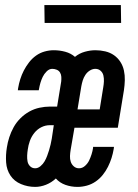

<svg xmlns="http://www.w3.org/2000/svg" viewBox="-20 -725 540 753"><path d="M118 8Q89 8 62.5 -3Q36 -14 21 -36.5Q6 -59 4 -88Q2 -117 7 -147Q10 -167 16.5 -187Q23 -207 33.5 -226Q44 -245 60 -261Q76 -277 95 -287.5Q114 -298 135 -302.5Q156 -307 176 -307H204L220 -405Q221 -414 220.5 -423.5Q220 -433 215.5 -440.5Q211 -448 202.5 -451.5Q194 -455 185 -455Q173 -455 163 -445Q153 -435 147.5 -423.5Q142 -412 138.5 -400Q135 -388 133 -376L132 -371H50L51 -379Q54 -397 59.5 -414.5Q65 -432 73.5 -448.5Q82 -465 94 -480.5Q106 -496 121.5 -507Q137 -518 155 -523Q173 -528 191 -528Q214 -528 236 -522Q258 -516 274 -502Q291 -516 312.5 -522Q334 -528 354 -528Q374 -528 393 -523.5Q412 -519 427 -508.5Q442 -498 452 -482.5Q462 -467 466 -448.5Q470 -430 469.5 -410.5Q469 -391 466 -371L442 -224H272L257 -137Q255 -125 254.5 -113Q254 -101 257.5 -90.5Q261 -80 269.5 -72.5Q278 -65 290 -65Q303 -65 313.5 -74.5Q324 -84 329.5 -95.5Q335 -107 339 -119.5Q343 -132 345 -145V-149H427L426 -141Q423 -123 417.5 -105.5Q412 -88 403.5 -71Q395 -54 383 -39Q371 -24 355 -13Q339 -2 320.5 3Q302 8 284 8Q259 8 236.5 0Q214 -8 199 -25Q182 -9 160.5 -0.5Q139 8 118 8ZM284 -296H371L385 -383Q387 -394 387.5 -406Q388 -418 385.5 -429Q383 -440 374.5 -447.5Q366 -455 354 -455Q343 -455 332.5 -448.5Q322 -442 315 -431.5Q308 -421 304.5 -409.5Q301 -398 299 -387ZM118 -65Q129 -65 139 -73.5Q149 -82 155 -92.5Q161 -103 165 -114Q169 -125 172.5 -136Q176 -147 178.5 -158.5Q181 -170 183 -181L191 -234H175Q158 -234 142 -226Q126 -218 114.5 -203.5Q103 -189 97 -172Q91 -155 89 -139Q87 -127 86.5 -115Q86 -103 88 -92Q90 -81 98 -73Q106 -65 118 -65ZM155 -635 154 -705H454L455 -635Z"/></svg>

Font: Iosevka Medium Oblique
Style: Regular
Weight: 500
Italic angle: -9°
Monospace: yes
Designer: Belleve Invis
Foundry: Belleve Invis
Version: Version 32.5.0; ttfautohint (v1.8.4)